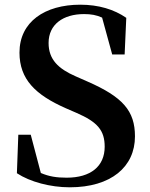

<svg xmlns="http://www.w3.org/2000/svg" viewBox="-20 -779 637 818"><path d="M277 19C453 19 555 -68 555 -198C555 -307 503 -366 352 -432L302 -454C229 -486 187 -525 187 -596C187 -675 249 -719 338 -719C368 -719 391 -715 415 -704L458 -547H511L518 -703C466 -739 400 -759 322 -759C171 -759 63 -686 63 -555C63 -441 131 -375 260 -318L306 -298C396 -259 426 -223 426 -154C426 -70 366 -22 264 -22C221 -22 189 -27 154 -42L111 -205H58L52 -41C108 -4 195 19 277 19Z"/></svg>

Font: Noto Serif CJK HK
Style: Bold
Weight: 700
Designer: Ryoko NISHIZUKA 西塚涼子 (kana & ideographs); Frank Grießhammer (Latin, Greek & Cyrillic); Wenlong ZHANG 张文龙 (bopomofo); San
Foundry: Adobe
Version: Version 2.001;hotconv 1.1.0;makeotfexe 2.6.0